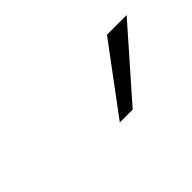

<svg xmlns="http://www.w3.org/2000/svg" viewBox="-32 -728 359 359"><g transform="rotate(-45 147.5 -548.5)"><path d="M178 -482H144L243 -615H295Z"/></g></svg>

Font: Josefin Sans Light
Style: Italic
Weight: 300
Italic angle: -7°
Designer: Santiago Orozco
Foundry: Typemade
Version: Version 2.000